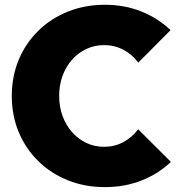

<svg xmlns="http://www.w3.org/2000/svg" viewBox="-20 -767 763 802"><path d="M693.8 -90.8Q642.1 -41 571.5 -13.2Q501 14.6 418 14.6Q334.5 14.6 263.4 -13.9Q192.4 -42.5 139.9 -94Q87.4 -145.5 58.3 -214.8Q29.3 -284.2 29.3 -366.2Q29.3 -448.2 58.3 -517.6Q87.4 -586.9 139.9 -638.4Q192.4 -689.9 263.4 -718.5Q334.5 -747.1 418 -747.1Q500.5 -747.1 570.6 -719Q640.6 -690.9 692.4 -641.1L557.6 -505.4Q532.2 -539.6 495.4 -559.1Q458.5 -578.6 415 -578.6Q375 -578.6 340.8 -562.5Q306.6 -546.4 281 -517.6Q255.4 -488.8 241.2 -450.2Q227.1 -411.6 227.1 -366.7Q227.1 -321.3 241.2 -282.7Q255.4 -244.1 281 -215.1Q306.6 -186 340.8 -169.9Q375 -153.8 415 -153.8Q458.5 -153.8 495.1 -173.3Q531.7 -192.9 557.1 -227.1Z"/></svg>

Font: Kumbh Sans Black
Style: Regular
Weight: 900
Version: Version 1.005